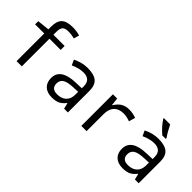

<svg xmlns="http://www.w3.org/2000/svg" viewBox="49 -1529 2302 2302"><g transform="rotate(45 1200.0 -378.0)"><path d="M509.8 -469.2H319.8V0H231V-469.2H76.2V-522.9L231 -539.1V-585.9Q231 -680.2 274.9 -722.7Q318.8 -765.1 420.9 -765.1Q483.9 -765.1 543.9 -748L523.9 -678.2Q473.1 -691.9 422.9 -691.9Q362.8 -691.9 341.3 -667.5Q319.8 -643.1 319.8 -586.9V-536.1H509.8Z M1037.1 0 1019 -74.2H1015.1Q977.5 -26.9 938 -8.5Q898.4 9.8 835.9 9.8Q756.3 9.8 711.2 -32.2Q666 -74.2 666 -149.9Q666 -312 915 -319.8L1014.2 -323.2V-356.9Q1014.2 -472.2 895 -472.2Q823.2 -472.2 734.9 -432.1L704.1 -499Q799.8 -545.9 891.1 -545.9Q1002 -545.9 1051.5 -503.4Q1101.1 -460.9 1101.1 -367.2V0ZM1013.2 -262.2 934.1 -258.8Q838.4 -254.9 798.3 -228.8Q758.3 -202.6 758.3 -148.9Q758.3 -62 856 -62Q927.7 -62 970.5 -101.8Q1013.2 -141.6 1013.2 -213.9Z M1717.3 -523.9 1693.4 -442.9Q1633.3 -464.8 1584 -464.8Q1504.4 -464.8 1461.2 -419.7Q1418 -374.5 1418 -289.1V0H1329.1V-536.1H1401.4L1412.1 -438H1416Q1453.1 -496.1 1495.6 -521Q1538.1 -545.9 1600.1 -545.9Q1657.7 -545.9 1717.3 -523.9Z M2237.3 0 2219.2 -74.2H2215.3Q2177.7 -26.9 2138.2 -8.5Q2098.6 9.8 2036.1 9.8Q1956.5 9.8 1911.4 -32.2Q1866.2 -74.2 1866.2 -149.9Q1866.2 -312 2115.2 -319.8L2214.4 -323.2V-356.9Q2214.4 -472.2 2095.2 -472.2Q2023.4 -472.2 1935.1 -432.1L1904.3 -499Q2000 -545.9 2091.3 -545.9Q2202.1 -545.9 2251.7 -503.4Q2301.3 -460.9 2301.3 -367.2V0ZM2213.4 -262.2 2134.3 -258.8Q2038.6 -254.9 1998.5 -228.8Q1958.5 -202.6 1958.5 -148.9Q1958.5 -62 2056.2 -62Q2127.9 -62 2170.7 -101.8Q2213.4 -141.6 2213.4 -213.9ZM2154.8 -606H2095.7Q2014.6 -675.3 1962.9 -755.9V-766.1H2069.8Q2111.8 -679.2 2154.8 -619.1Z"/></g></svg>

Font: TypoPRO Noto Mono
Style: Regular
Weight: 400
Designer: Monotype Design Team
Foundry: Monotype Imaging Inc.
Version: Version 1.00